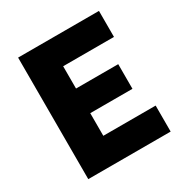

<svg xmlns="http://www.w3.org/2000/svg" viewBox="-166 -852 946 985"><g transform="rotate(-30 306.5 -360.0)"><path d="M254 -154V-288H504V-434H254V-566H555V-720H76V0H564V-154Z"/></g></svg>

Font: Kufam Arabic Latin Roman Bold
Style: Regular
Weight: 700
Designer: Wael Morcos & Artur Schmal
Version: Version 1.200;PS 001.200;hotconv 1.0.88;makeotf.lib2.5.64775